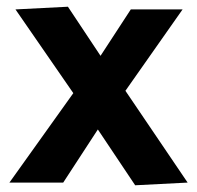

<svg xmlns="http://www.w3.org/2000/svg" viewBox="-20 -543 585 571"><path d="M271 -158 168 0H8L198 -266L26 -515L182 -523L279 -377L369 -515H523L353 -273L538 0L382 8Z"/></svg>

Font: Secular One
Style: Regular
Weight: 400
Designer: Michal Sahar
Foundry: Hagilda
Version: Version 1.000